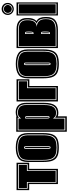

<svg xmlns="http://www.w3.org/2000/svg" viewBox="719 -1432 819 2297"><g transform="rotate(-90 1128.5 -283.5)"><path d="M75 0V-344H2V-495H330V-344H257V0ZM92 -18H240V-362H313V-477H19V-362H92ZM100 -27V-371H27V-468H305V-371H232V-27Z M512 11Q452 11 414 -3.5Q376 -18 357.5 -58Q339 -98 339 -176V-361Q339 -442 384 -473Q429 -504 512 -504Q595 -504 640 -473Q685 -442 685 -361V-176Q685 -98 666 -58Q647 -18 609 -3.5Q571 11 512 11ZM512 -7Q566 -7 600.5 -20Q635 -33 651.5 -69.5Q668 -106 668 -176V-361Q668 -433 627.5 -459.5Q587 -486 512 -486Q437 -486 396.5 -459.5Q356 -433 356 -361V-176Q356 -106 372.5 -69.5Q389 -33 424 -20Q459 -7 512 -7ZM512 -16Q461 -16 428 -28.5Q395 -41 379.5 -75.5Q364 -110 364 -176V-361Q364 -428 402 -452.5Q440 -477 512 -477Q583 -477 621 -452.5Q659 -428 659 -361V-176Q659 -110 643.5 -75.5Q628 -41 595.5 -28.5Q563 -16 512 -16ZM512 -88Q523 -88 525 -96.5Q527 -105 527 -112V-382Q527 -396 523.5 -401Q520 -406 512 -406Q505 -406 501 -401.5Q497 -397 497 -382V-112Q497 -102 499.5 -95Q502 -88 512 -88ZM512 -97Q506 -97 506 -112V-382Q506 -397 512 -397Q518 -397 518 -382V-112Q518 -97 512 -97Z M701 106V-499H884V-495Q896 -501 909.5 -503Q923 -505 936 -505Q965 -505 990 -493.5Q1015 -482 1031 -454.5Q1047 -427 1047 -377V-168Q1047 -74 1016 -34.5Q985 5 927 5Q900 5 885 -2V106ZM718 88H868V-34Q878 -25 892.5 -19Q907 -13 927 -13Q977 -13 1003.5 -48Q1030 -83 1030 -168V-377Q1030 -442 1001 -465Q972 -488 932 -488Q909 -488 893.5 -481.5Q878 -475 868 -466V-481H718ZM726 78V-472H859V-440Q868 -453 883 -466Q898 -479 932 -479Q969 -479 995 -457.5Q1021 -436 1021 -377V-168Q1021 -88 997.5 -55Q974 -22 927 -22Q898 -22 882.5 -33.5Q867 -45 859 -60V78ZM874 -100Q889 -100 889 -128V-368Q889 -392 871 -392Q863 -392 859 -390V-128Q859 -100 874 -100ZM874 -109Q868 -109 868 -124V-383H872Q880 -383 880 -370V-124Q880 -109 874 -109Z M1063 0V-495H1329V-342H1248V0ZM1080 -18H1231V-360H1313V-477H1080ZM1088 -27V-468H1305V-369H1223V-27Z M1513 11Q1453 11 1415 -3.5Q1377 -18 1358.5 -58Q1340 -98 1340 -176V-361Q1340 -442 1385 -473Q1430 -504 1513 -504Q1596 -504 1641 -473Q1686 -442 1686 -361V-176Q1686 -98 1667 -58Q1648 -18 1610 -3.5Q1572 11 1513 11ZM1513 -7Q1567 -7 1601.5 -20Q1636 -33 1652.5 -69.5Q1669 -106 1669 -176V-361Q1669 -433 1628.5 -459.5Q1588 -486 1513 -486Q1438 -486 1397.5 -459.5Q1357 -433 1357 -361V-176Q1357 -106 1373.5 -69.5Q1390 -33 1425 -20Q1460 -7 1513 -7ZM1513 -16Q1462 -16 1429 -28.5Q1396 -41 1380.5 -75.5Q1365 -110 1365 -176V-361Q1365 -428 1403 -452.5Q1441 -477 1513 -477Q1584 -477 1622 -452.5Q1660 -428 1660 -361V-176Q1660 -110 1644.5 -75.5Q1629 -41 1596.5 -28.5Q1564 -16 1513 -16ZM1513 -88Q1524 -88 1526 -96.5Q1528 -105 1528 -112V-382Q1528 -396 1524.5 -401Q1521 -406 1513 -406Q1506 -406 1502 -401.5Q1498 -397 1498 -382V-112Q1498 -102 1500.5 -95Q1503 -88 1513 -88ZM1513 -97Q1507 -97 1507 -112V-382Q1507 -397 1513 -397Q1519 -397 1519 -382V-112Q1519 -97 1513 -97Z M1702 0V-495H1927Q1998 -495 2029.5 -462.5Q2061 -430 2061 -378V-350Q2061 -322 2052.5 -298Q2044 -274 2025 -256Q2051 -243 2062.5 -215.5Q2074 -188 2074 -150V-138Q2074 -62 2033.5 -31Q1993 0 1919 0ZM1719 -18H1919Q1984 -18 2020 -43.5Q2056 -69 2056 -138V-150Q2056 -238 1993 -254Q2021 -267 2032 -293Q2043 -319 2043 -350V-378Q2043 -422 2016 -449.5Q1989 -477 1927 -477H1719ZM1727 -27V-468H1927Q1984 -468 2009.5 -443Q2035 -418 2035 -378V-350Q2035 -312 2017.5 -285Q2000 -258 1959 -253V-252Q1996 -252 2022 -227Q2048 -202 2048 -150V-138Q2048 -75 2013.5 -51Q1979 -27 1919 -27ZM1870 -292H1883Q1899 -292 1899 -339Q1899 -355 1898.5 -365.5Q1898 -376 1897 -382Q1895 -393 1883 -393H1870ZM1879 -301V-384H1883Q1888 -384 1889 -375Q1890 -370 1890 -361Q1890 -352 1890 -339Q1890 -301 1883 -301ZM1870 -95H1883Q1892 -95 1896 -108Q1899 -120 1899 -151Q1899 -163 1898.5 -172Q1898 -181 1897 -188Q1896 -201 1883 -201H1870ZM1879 -103V-192H1883Q1888 -192 1889 -182Q1890 -177 1890 -169Q1890 -161 1890 -151Q1890 -138 1890 -128.5Q1890 -119 1889 -114Q1887 -103 1883 -103Z M2092 0V-495H2248V0ZM2106 -18H2234V-477H2106ZM2114 -27V-468H2226V-27ZM2170 -528Q2141 -528 2119.5 -549.5Q2098 -571 2098 -599Q2098 -630 2118.5 -651.5Q2139 -673 2170 -673Q2199 -673 2220.5 -653.5Q2242 -634 2242 -599Q2242 -571 2220.5 -549.5Q2199 -528 2170 -528ZM2170 -544Q2193 -544 2209.5 -560.5Q2226 -577 2226 -599Q2226 -625 2209.5 -640Q2193 -655 2170 -655Q2146 -655 2130 -639Q2114 -623 2114 -599Q2114 -577 2130 -560.5Q2146 -544 2170 -544ZM2170 -552Q2149 -552 2135.5 -567Q2122 -582 2122 -599Q2122 -618 2135.5 -632.5Q2149 -647 2170 -647Q2189 -647 2203.5 -632.5Q2218 -618 2218 -599Q2218 -582 2203.5 -567Q2189 -552 2170 -552Z"/></g></svg>

Font: Alumni Sans Collegiate One
Style: Regular
Weight: 400
Designer: Robert E. Leuschke
Foundry: Robert E. Leuschke
Version: Version 1.100